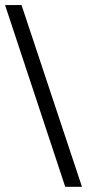

<svg xmlns="http://www.w3.org/2000/svg" viewBox="-31 -590 361 751"><path d="M289.6 140.6H224.1L-11.2 -570.3H53.2Z"/></svg>

Font: Lateef Medium
Style: Regular
Weight: 500
Designer: SIL International
Foundry: SIL International
Version: Version 4.200